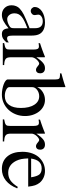

<svg xmlns="http://www.w3.org/2000/svg" viewBox="660 -1384 733 2094"><g transform="rotate(90 1027.0 -336.5)"><path d="M442 -40Q416 -11 397 -0.5Q378 10 352 10Q321 10 306.5 -7Q292 -24 288 -63Q242 -24 208.5 -7Q175 10 142 10Q96 10 66.5 -19.5Q37 -49 37 -97Q37 -122 46.5 -145.5Q56 -169 73 -184Q89 -198 103 -208Q117 -218 138.5 -229Q160 -240 194.5 -254.5Q229 -269 287 -292V-353Q287 -436 211 -436Q181 -436 160 -421.5Q139 -407 139 -387Q139 -376 142 -363Q143 -358 143.5 -354Q144 -350 144 -347Q144 -330 130.5 -317.5Q117 -305 99 -305Q82 -305 69 -318Q56 -331 56 -348Q56 -372 69 -392.5Q82 -413 104.5 -428Q127 -443 158 -451.5Q189 -460 224 -460Q314 -460 348 -405Q359 -387 363.5 -363Q368 -339 368 -300V-105Q368 -72 374.5 -59.5Q381 -47 398 -47Q409 -47 419 -51Q429 -55 442 -66ZM287 -268Q242 -251 211 -236Q180 -221 161 -204.5Q142 -188 133.5 -169.5Q125 -151 125 -129V-125Q125 -93 143.5 -70.5Q162 -48 188 -48Q204 -48 223.5 -54Q243 -60 261 -71Q277 -80 282 -90Q287 -100 287 -123Z M451 -406Q473 -413 491.5 -419.5Q510 -426 527 -432Q544 -438 561.5 -445Q579 -452 599 -460L604 -458V-366Q622 -393 637.5 -411Q653 -429 667 -440Q681 -451 694.5 -455.5Q708 -460 724 -460Q750 -460 764.5 -446Q779 -432 779 -407Q779 -386 768.5 -374Q758 -362 740 -362Q723 -362 700 -382Q683 -397 674 -397Q664 -397 651.5 -388.5Q639 -380 628.5 -368Q618 -356 611 -341.5Q604 -327 604 -315V-90Q604 -69 607.5 -55Q611 -41 621 -32.5Q631 -24 647 -20Q663 -16 689 -15V0H449V-15Q473 -19 487 -23.5Q501 -28 508.5 -35Q516 -42 518 -53.5Q520 -65 520 -84V-334Q520 -367 512.5 -380.5Q505 -394 486 -394Q470 -394 451 -390Z M930 -375Q945 -412 984 -436Q1023 -460 1069 -460Q1106 -460 1138.5 -443.5Q1171 -427 1194.5 -397.5Q1218 -368 1231.5 -328.5Q1245 -289 1245 -243Q1245 -189 1227 -143Q1209 -97 1177.5 -63Q1146 -29 1103 -9.5Q1060 10 1011 10Q981 10 951.5 4.5Q922 -1 898.5 -10Q875 -19 860.5 -30.5Q846 -42 846 -54V-573Q846 -605 836.5 -614.5Q827 -624 797 -624Q792 -624 788.5 -624Q785 -624 780 -623V-639L809 -647Q827 -652 841 -656Q855 -660 868.5 -664Q882 -668 895.5 -672.5Q909 -677 925 -683L930 -681ZM930 -70Q930 -51 959 -36.5Q988 -22 1027 -22Q1089 -22 1123 -67.5Q1157 -113 1157 -197Q1157 -289 1122.5 -343Q1088 -397 1029 -397Q1009 -397 991.5 -391Q974 -385 960 -374.5Q946 -364 938 -350.5Q930 -337 930 -322Z M1284 -406Q1306 -413 1324.5 -419.5Q1343 -426 1360 -432Q1377 -438 1394.5 -445Q1412 -452 1432 -460L1437 -458V-366Q1455 -393 1470.5 -411Q1486 -429 1500 -440Q1514 -451 1527.5 -455.5Q1541 -460 1557 -460Q1583 -460 1597.5 -446Q1612 -432 1612 -407Q1612 -386 1601.5 -374Q1591 -362 1573 -362Q1556 -362 1533 -382Q1516 -397 1507 -397Q1497 -397 1484.5 -388.5Q1472 -380 1461.5 -368Q1451 -356 1444 -341.5Q1437 -327 1437 -315V-90Q1437 -69 1440.5 -55Q1444 -41 1454 -32.5Q1464 -24 1480 -20Q1496 -16 1522 -15V0H1282V-15Q1306 -19 1320 -23.5Q1334 -28 1341.5 -35Q1349 -42 1351 -53.5Q1353 -65 1353 -84V-334Q1353 -367 1345.5 -380.5Q1338 -394 1319 -394Q1303 -394 1284 -390Z M2034 -157Q2002 -76 1948 -33Q1894 10 1822 10Q1735 10 1685 -50Q1635 -110 1635 -214Q1635 -276 1654.5 -326.5Q1674 -377 1709 -408Q1767 -460 1844 -460Q1883 -460 1916 -445Q1949 -430 1972 -403Q1981 -391 1988 -379Q1995 -367 2000 -352.5Q2005 -338 2008.5 -319.5Q2012 -301 2015 -277H1707Q1709 -231 1714.5 -202.5Q1720 -174 1734 -145Q1778 -59 1863 -59Q1911 -59 1946.5 -83Q1982 -107 2018 -164ZM1913 -309Q1903 -374 1882 -399Q1861 -424 1815 -424Q1725 -424 1709 -309Z"/></g></svg>

Font: Klingon pIqaD HaSta
Style: Regular
Weight: 400
Width: 0
Designer: Mike Neff (qa'vaj)
Foundry: Mike Neff and Michael Everson
Version: Version 2.003